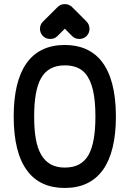

<svg xmlns="http://www.w3.org/2000/svg" viewBox="-20 -932 643 952"><path d="M301.3 -709C132.8 -709 47.9 -585.4 47.9 -354.5C47.9 -233.4 70.8 -144.5 114.3 -86.4C157.2 -27.8 220.7 0 301.3 0C467.3 0 554.7 -120.6 554.7 -354.5C554.7 -480 529.3 -568.8 485.4 -626C441.4 -683.1 377.4 -709 301.3 -709ZM402.3 -568.8C437 -528.3 453.1 -460 453.1 -354.5C453.1 -269 442.4 -205.6 418.9 -163.6C395 -121.6 356.4 -101.1 301.3 -101.1C247.1 -101.1 209.5 -122.1 184.6 -164.1C159.7 -206.1 149.4 -269 149.4 -354.5C149.4 -438.5 159.7 -502.4 183.6 -544.4C207.5 -586.4 246.1 -607.9 301.3 -607.9C345.7 -607.9 379.4 -594.7 402.3 -568.8ZM283.2 -771.5 301.3 -789.6 337.9 -752.9C347.2 -743.7 358.9 -738.8 373.5 -738.8C400.4 -738.8 423.8 -759.3 423.8 -789.1C423.8 -803.2 418.9 -814.9 409.2 -825.2L337.4 -897C327.1 -906.7 315.4 -911.6 301.3 -911.6C286.6 -911.6 274.9 -906.7 265.6 -897L193.4 -825.2C183.1 -814.9 178.2 -803.2 178.2 -789.1C178.2 -760.7 200.7 -738.8 228.5 -738.8C243.2 -738.8 255.4 -743.7 264.6 -752.9Z"/></svg>

Font: LOB TGL 0-17
Style: Regular
Weight: 400
Designer: Peter Wiegel + adaptations and expanded glyphset by Studio LOB
Foundry: Peter Wiegel + adaptations and expanded glyphset by Studio LOB
Version: Version 1.003;Glyphs 3.1.2 (3151)